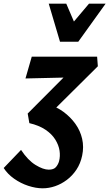

<svg xmlns="http://www.w3.org/2000/svg" viewBox="-96 -731 592 1040"><path d="M135 289Q98 289 57 275.5Q16 262 -19.5 237Q-55 212 -76 179L18 81Q55 137 96.5 162.5Q138 188 168 188Q195 188 207 174Q219 160 224 142Q231 115 226.5 85Q222 55 203.5 25Q185 -5 150 -28.5Q115 -52 63 -64L54 -116L317 -380L346 -313L42 -306L76 -424H430L434 -372L174 -114L163 -166Q210 -153 248 -125Q286 -97 312.5 -60Q339 -23 349 21Q359 65 349 112Q340 155 318 188Q296 221 266 243.5Q236 266 202.5 277.5Q169 289 135 289ZM229 -505 272 -576 386 -711H476L328 -505ZM229 -505 168 -711H263L320 -578L328 -505Z"/></svg>

Font: Ysabeau Infant ExtraBold
Style: Italic
Weight: 800
Italic angle: -12°
Designer: Christian Thalmann (Catharsis Fonts)
Version: Version 2.001;gftools[0.9.30]; featfreeze: ss01,ss02,lnum